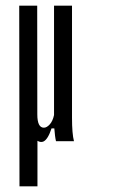

<svg xmlns="http://www.w3.org/2000/svg" viewBox="-20 -495 423 673"><path d="M111.3 158.2H48.3L47.4 -475.1H110.4L110.8 -93.8Q110.8 -47.4 133.8 -47.4Q144 -47.4 154.5 -59.1Q165 -70.8 169.4 -91.8V-475.1H232.4V-82.5Q232.4 -25.9 239.3 0H176.3Q174.3 -8.3 172.9 -19.5Q171.4 -30.8 170.4 -44.9H160.6Q147.9 -6.3 132.3 1Q122.6 5.4 111.3 -1.5Z"/></svg>

Font: Agdasima
Style: Regular
Weight: 400
Width: 3
Designer: The DocRepair Project, Patric King
Foundry: Google
Version: Version 2.002